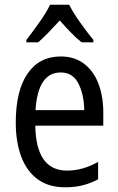

<svg xmlns="http://www.w3.org/2000/svg" viewBox="-20 -786 502 816"><path d="M238 -546Q297 -546 337.5 -515Q378 -484 398.5 -430Q419 -376 419 -308V-252H130Q133 -61 265 -61Q332 -61 397 -98V-24Q365 -7 331.5 1.5Q298 10 257 10Q186 10 139.5 -24.5Q93 -59 70 -121Q47 -183 47 -265Q47 -400 97 -473Q147 -546 238 -546ZM238 -478Q141 -478 131 -318H338Q337 -385 313 -431.5Q289 -478 238 -478ZM274 -766Q291 -732 321 -690Q351 -648 377 -616V-606H327Q304 -624 281 -648Q258 -672 234 -699Q209 -672 185.5 -647.5Q162 -623 142 -606H92V-616Q119 -651 148 -692Q177 -733 193 -766Z"/></svg>

Font: Noto Sans Devanagari Condensed
Style: Regular
Weight: 400
Width: 3
Designer: Jelle Bosma - Monotype Design Team
Foundry: Monotype Imaging Inc.
Version: Version 2.004; ttfautohint (v1.8.4.7-5d5b)